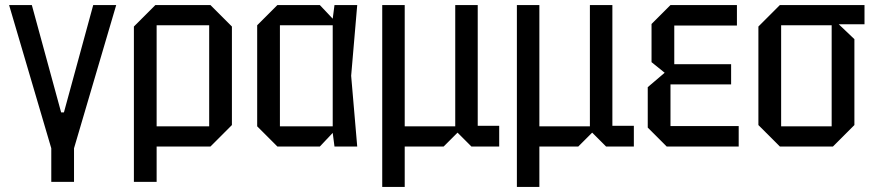

<svg xmlns="http://www.w3.org/2000/svg" viewBox="-20 -580 3462 760"><path d="M183 7 16 -560H106L222 -135H233L349 -560H440L273 7V140H183Z M510 140V-475L595 -560H813L898 -475V-85L813 0H600V140ZM808 -480H600V-80H808Z M1078 0 998 -80V-480L1078 -560H1246L1297 -506L1304 -560H1394L1370 -280L1394 0H1304L1297 -54L1246 0ZM1088 -80H1297V-480H1088Z M1493 160V-560H1582V-80H1782V-560H1871V-82H1956V0H1846L1791 -55L1736 0H1582V160Z M2026 160V-560H2115V-80H2315V-560H2404V-82H2489V0H2379L2324 -55L2269 0H2115V160Z M2619 0 2544 -75V-235L2611 -292L2559 -334V-485L2634 -560H2897V-479H2649V-326H2874V-246H2634V-81H2904V0Z M2982 -85V-475L3067 -560H3402V-484H3300L3362 -425V-85L3277 0H3067ZM3072 -80H3272V-480H3072Z"/></svg>

Font: Tektur SemiCondensed
Style: Regular
Weight: 400
Width: 4
Designer: Adam Jagosz
Foundry: Adam Jagosz
Version: Version 1.005;gftools[0.9.30]